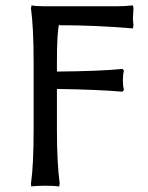

<svg xmlns="http://www.w3.org/2000/svg" viewBox="-20 -678 544 708"><path d="M407.2 -654.8Q441.9 -654.8 470.2 -658.2L472.2 -647.9Q472.2 -639.6 471.2 -628.2Q470.2 -616.7 470.2 -613.8Q470.2 -600.6 472.2 -585L470.2 -573.2Q331.5 -585 198.2 -585V-589.8Q189.9 -560.5 189.9 -448.2V-414.1Q349.1 -415.5 431.2 -423.8L437 -418Q433.1 -401.9 433.1 -381.8Q433.1 -362.3 437 -346.2L431.2 -339.8Q354 -347.2 189.9 -350.1V-200.2Q189.9 -76.2 200.2 -1L198.2 9.8Q181.2 6.8 147 6.8Q131.3 6.8 118.4 7.6Q105.5 8.3 100.6 8.8L95.2 9.8L94.2 -1Q104 -68.8 104 -200.2V-448.2Q104 -575.7 94.2 -647L96.2 -658.2Q112.8 -654.8 147 -654.8Z"/></svg>

Font: Linear Smooth Low Contrast
Style: Regular
Weight: 500
Designer: Philipp H. Poll, Flanker
Foundry: Philipp H. Poll, reworked by Flanker
Version: Version 1.010 | FøM Fix